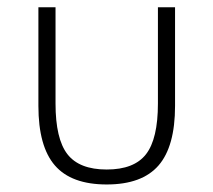

<svg xmlns="http://www.w3.org/2000/svg" viewBox="-20 -485 578 520"><path d="M84 -198.2V-465.3H130.4V-204.6Q130.4 -108.9 162.6 -67.4Q194.8 -25.9 269 -25.9Q343.3 -25.9 375.5 -67.4Q407.7 -108.9 407.7 -204.6V-465.3H454.1V-198.2Q454.1 -88.4 409.4 -36.9Q364.7 14.6 269 14.6Q173.3 14.6 128.7 -36.9Q84 -88.4 84 -198.2Z"/></svg>

Font: Spartan MB Light
Style: Regular
Weight: 300
Designer: Matt Bailey, Mirko Velimirovic
Foundry: Matt Bailey
Version: Version 1.005